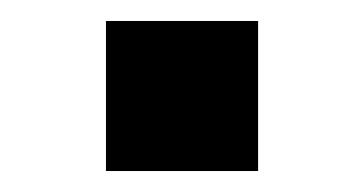

<svg xmlns="http://www.w3.org/2000/svg" viewBox="-20 -163 347 183"><path d="M81 0V-143H226V0Z"/></svg>

Font: Archivo SemiBold
Style: Bold
Weight: 700
Version: Version 2.001